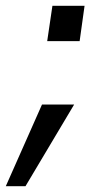

<svg xmlns="http://www.w3.org/2000/svg" viewBox="-69 -491 329 663"><path d="M-49 152 76 -130H187L19 152ZM94 -349 112 -471H223L206 -349Z"/></svg>

Font: Hanken Grotesk Medium
Style: Italic
Weight: 500
Italic angle: -8°
Designer: Alfredo Marco Pradil
Foundry: Hanken Design Co.
Version: Version 3.013